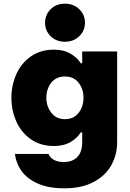

<svg xmlns="http://www.w3.org/2000/svg" viewBox="-20 -810 707 1044"><path d="M225 -686Q225 -730 255.5 -760Q286 -790 333 -790Q380 -790 411 -760Q442 -730 442 -686Q442 -643 411 -613Q380 -583 333 -583Q286 -583 255.5 -613Q225 -643 225 -686ZM61 27H244Q250 45 271 58Q292 71 327 71Q374 71 400.5 43.5Q427 16 427 -36V-90H419Q401 -60 364 -38Q327 -16 274 -16Q200 -16 147.5 -53Q95 -90 68.5 -150Q42 -210 42 -278Q42 -346 68.5 -406Q95 -466 147.5 -503Q200 -540 274 -540Q327 -540 364.5 -517.5Q402 -495 419 -466H427V-530H617V-36Q617 29 586.5 86Q556 143 491 178.5Q426 214 330 214Q243 214 184.5 187.5Q126 161 96.5 119Q67 77 61 27ZM434 -278Q434 -326 407.5 -360Q381 -394 333 -394Q285 -394 258.5 -360Q232 -326 232 -278Q232 -232 259 -197Q286 -162 333 -162Q381 -162 407.5 -196.5Q434 -231 434 -278Z"/></svg>

Font: Be Vietnam Black
Style: Regular
Weight: 900
Designer: Lam Bao; Tony Le; Vietanh Nguyen
Foundry: Yellow Type Foundry
Version: Version 5.000